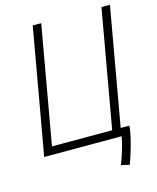

<svg xmlns="http://www.w3.org/2000/svg" viewBox="-125 -779 836 1024"><g transform="rotate(-15 293.0 -267.0)"><path d="M462.9 158.2 417 147.9Q430.2 113.8 442.4 73.5Q454.6 33.2 460.4 0H459H32.7L155.3 -693.4H202.1L87.4 -43.9H419.9L534.7 -693.4H581.5L466.8 -43.9H515.1Q513.2 -19.5 505.4 15.6Q497.6 50.8 486.3 88.4Q475.1 126 462.9 158.2Z"/></g></svg>

Font: CaskaydiaCove NFP ExtraLight
Style: Italic
Weight: 200
Italic angle: -10°
Designer: Aaron Bell
Foundry: Saja Typeworks
Version: Version 2111.001; VTT 6.35;Nerd Fonts 3.1.1